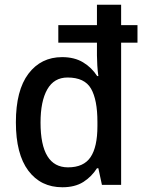

<svg xmlns="http://www.w3.org/2000/svg" viewBox="-20 -780 611 810"><path d="M243 10Q152 10 99.5 -60Q47 -130 47 -264Q47 -399 100 -469Q153 -539 242 -539Q294 -539 330.5 -517Q367 -495 390 -459H395Q392 -479 390.5 -504Q389 -529 389 -546V-600H226V-674H389V-760H491V-674H560V-600H491V0H410L395 -70H389Q366 -34 331 -12Q296 10 243 10ZM267 -74Q333 -74 362 -117Q391 -160 391 -248V-266Q391 -359 364 -406Q337 -453 265 -453Q208 -453 179.5 -403Q151 -353 151 -263Q151 -74 267 -74Z"/></svg>

Font: Noto Sans Gurmukhi UI SemiCondensed Medium
Style: Regular
Weight: 500
Width: 4
Designer: Jelle Bosma - Monotype Design Team
Foundry: Monotype Imaging Inc.
Version: Version 2.004; ttfautohint (v1.8.4.7-5d5b)